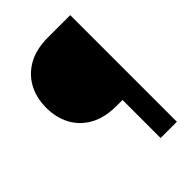

<svg xmlns="http://www.w3.org/2000/svg" viewBox="-208 -808 905 905"><g transform="rotate(-45 244.5 -355.5)"><path d="M428.2 0H319.8V-253.9H279.3Q201.7 -253.9 148.2 -283.4Q94.7 -313 66.9 -364.7Q39.1 -416.5 39.1 -482.4Q39.1 -547.9 66.9 -599.6Q94.7 -651.4 148.2 -681.2Q201.7 -710.9 279.3 -710.9H428.2Z"/></g></svg>

Font: Vazirmatn FD ExtraBold
Style: Regular
Weight: 800
Designer: Saber Rastikerdar
Foundry: Saber Rastikerdar
Version: Version 33.003